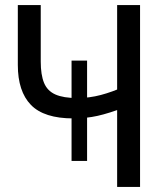

<svg xmlns="http://www.w3.org/2000/svg" viewBox="-20 -734 640 754"><path d="M261 -102V-496H322V-102ZM440 0V-342L471 -313Q408 -289 363 -279Q318 -269 268 -269Q153 -269 101.5 -322Q50 -375 50 -479V-714H140V-492Q140 -440 153 -408.5Q166 -377 197.5 -363Q229 -349 283 -349Q331 -349 376 -361Q421 -373 465 -393L440 -339V-714H530V0Z"/></svg>

Font: Noto Sans Mono
Style: Regular
Weight: 400
Designer: Monotype Design Team
Foundry: Monotype Imaging Inc.
Version: Version 2.014